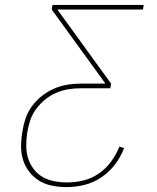

<svg xmlns="http://www.w3.org/2000/svg" viewBox="-20 -755 640 783"><path d="M252 8Q222 8 193.5 2.5Q165 -3 141.5 -17Q118 -31 100.5 -53Q83 -75 74.5 -101.5Q66 -128 66 -157.5Q66 -187 71 -217Q75 -244 84 -271Q93 -298 110 -321.5Q127 -345 150.5 -363.5Q174 -382 200.5 -393.5Q227 -405 254 -409.5Q281 -414 308 -414H410L191 -716L194 -735H566L563 -716H214L433 -414L430 -395H308Q284 -395 259 -391Q234 -387 209.5 -376.5Q185 -366 164 -349Q143 -332 127 -310Q111 -288 103 -263.5Q95 -239 91 -214Q87 -187 87 -160.5Q87 -134 94.5 -110Q102 -86 117 -66Q132 -46 153.5 -33.5Q175 -21 201 -16Q227 -11 254 -11Q287 -11 320 -19Q353 -27 382.5 -47Q412 -67 433 -96Q454 -125 467 -157L486 -151Q473 -116 449 -84.5Q425 -53 393 -31.5Q361 -10 324.5 -1Q288 8 252 8Z"/></svg>

Font: Iosevka Aile Thin
Style: Italic
Weight: 100
Italic angle: -9°
Designer: Belleve Invis
Foundry: Belleve Invis
Version: Version 31.1.0; ttfautohint (v1.8.4)